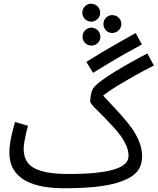

<svg xmlns="http://www.w3.org/2000/svg" viewBox="-20 -982 840 1023"><path d="M320 21 346 -55Q427 -55 487 -61Q547 -67 587 -79Q627 -91 646 -109Q665 -127 665 -153Q665 -185 645 -223Q625 -261 587 -302Q557 -335 534 -358.5Q511 -382 494.5 -398Q478 -414 469.5 -424.5Q461 -435 461 -441Q461 -457 463.5 -472Q466 -487 471 -500Q476 -513 484 -521Q497 -535 525.5 -556Q554 -577 593.5 -601Q633 -625 677.5 -650Q722 -675 765 -697L800 -633Q745 -605 702 -581Q659 -557 624.5 -536.5Q590 -516 561.5 -496Q533 -476 506 -455L516 -487Q556 -444 595 -402.5Q634 -361 666.5 -320Q699 -279 718 -236Q737 -193 737 -148Q737 -116 724.5 -89.5Q712 -63 682.5 -43Q653 -23 605.5 -8.5Q558 6 487.5 13.5Q417 21 320 21ZM320 21Q260 21 207.5 11.5Q155 2 115 -20Q75 -42 52.5 -78.5Q30 -115 30 -169Q30 -196 34.5 -224Q39 -252 46 -279.5Q53 -307 60 -332L129 -312Q125 -299 120 -276.5Q115 -254 110.5 -230.5Q106 -207 106 -187Q106 -145 127.5 -115.5Q149 -86 201.5 -70.5Q254 -55 346 -55L366 -11ZM476 -594 440 -652Q479 -677 520 -701.5Q561 -726 606 -751.5Q651 -777 703 -806L736 -745Q684 -717 639 -691.5Q594 -666 554 -641.5Q514 -617 476 -594ZM491 -874Q474 -863 455 -868Q436 -873 426 -889Q415 -906 420 -925.5Q425 -945 442 -956Q459 -966 478 -960.5Q497 -955 507 -939Q517 -922 512.5 -903Q508 -884 491 -874ZM492 -746Q475 -736 456 -740.5Q437 -745 427 -761Q416 -778 421 -798Q426 -818 443 -828Q460 -838 479 -833Q498 -828 508 -811Q518 -794 513.5 -775Q509 -756 492 -746ZM604 -814Q586 -803 567 -807.5Q548 -812 538 -829Q528 -846 532.5 -865.5Q537 -885 554 -895Q571 -905 590.5 -900Q610 -895 620 -878Q630 -861 625 -842.5Q620 -824 604 -814Z"/></svg>

Font: Noto Sans Arabic Condensed
Style: Regular
Weight: 400
Width: 3
Designer: Monotype Design Team, Nadine Chahine, Nizar Qandah and Khaled Hosny
Foundry: Monotype Imaging Inc.
Version: Version 2.012